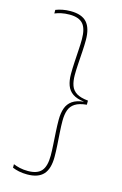

<svg xmlns="http://www.w3.org/2000/svg" viewBox="-122 -730 575 902"><g transform="rotate(15 166.0 -279.0)"><path d="M34 -662.5Q48 -668 66.2 -671.8Q84.5 -675.5 106 -675.5Q160 -675.5 184.8 -648Q209.5 -620.5 209.5 -562.5Q209.5 -537 207.5 -506.2Q205.5 -475.5 203.5 -445.2Q201.5 -415 201.5 -391Q201.5 -361 209 -339.8Q216.5 -318.5 236.2 -306.2Q256 -294 292.5 -290.5V-270.5Q256 -267 236.2 -254.2Q216.5 -241.5 209 -220Q201.5 -198.5 201.5 -167.5Q201.5 -144 203.5 -113.5Q205.5 -83 207.5 -51.8Q209.5 -20.5 209.5 6Q209.5 63.5 184.5 91Q159.5 118.5 106 118.5Q84.5 118.5 66.2 114.8Q48 111 34 105V88Q47 93.5 65 97.8Q83 102 105.5 102Q150.5 102 170.5 79.2Q190.5 56.5 190.5 4.5Q190.5 -19 188.5 -49.2Q186.5 -79.5 184.8 -110.8Q183 -142 183 -168.5Q183 -201 191.5 -224.8Q200 -248.5 220.2 -262.8Q240.5 -277 275.5 -280.5L274.5 -275.5V-281Q240 -285 220 -298.8Q200 -312.5 191.5 -335.8Q183 -359 183 -390.5Q183 -416.5 184.8 -447.5Q186.5 -478.5 188.5 -508.5Q190.5 -538.5 190.5 -561.5Q190.5 -613.5 170.5 -636Q150.5 -658.5 105.5 -658.5Q83 -658.5 65 -654.5Q47 -650.5 34 -645Z"/></g></svg>

Font: Anek Bangla Medium Thin
Style: Regular
Weight: 250
Version: Version 1.003